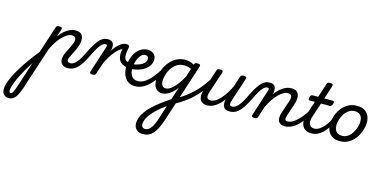

<svg xmlns="http://www.w3.org/2000/svg" viewBox="-396 -1385 5285 2675"><g transform="rotate(15 2246.5 -48.0)"><path d="M-187 634Q-208 634 -230 623Q-252 612 -266.5 588.5Q-281 565 -281 527Q-281 490 -265 440Q-249 390 -218.5 328.5Q-188 267 -145 197.5Q-102 128 -47.5 52.5Q7 -23 70 -101L194 -483Q201 -503 210.5 -509Q220 -515 239 -515Q270 -515 278.5 -505.5Q287 -496 280 -476L246 -373Q281 -420 319.5 -452.5Q358 -485 397.5 -502Q437 -519 477 -519Q516 -519 540.5 -506.5Q565 -494 577.5 -469.5Q590 -445 590 -411Q590 -373 578.5 -335.5Q567 -298 550.5 -262.5Q534 -227 517 -195Q500 -163 488.5 -136.5Q477 -110 477 -91Q477 -74 489 -66Q501 -58 523 -58Q537 -58 543.5 -46.5Q550 -35 547.5 -20.5Q545 -6 533.5 5.5Q522 17 501 17Q452 17 422 -10Q392 -37 392 -82Q392 -109 403 -141Q414 -173 430.5 -206.5Q447 -240 464 -273.5Q481 -307 492 -337Q503 -367 503 -392Q503 -414 489 -427Q475 -440 445 -440Q414 -440 379.5 -420Q345 -400 309.5 -364Q274 -328 241 -278.5Q208 -229 180 -169L-16 432Q-41 510 -66.5 554Q-92 598 -120.5 616Q-149 634 -187 634ZM-175 559Q-166 559 -158.5 553Q-151 547 -142 531Q-133 515 -121.5 485.5Q-110 456 -95 409L14 73Q-25 133 -58 189.5Q-91 246 -116.5 297Q-142 348 -159.5 392Q-177 436 -186.5 469.5Q-196 503 -196 526Q-196 542 -190 550.5Q-184 559 -175 559Z M504 17Q492 17 488.5 5.5Q485 -6 489 -20.5Q493 -35 502.5 -46.5Q512 -58 524 -58Q541 -58 561 -68.5Q581 -79 602.5 -102Q624 -125 647.5 -162Q671 -199 696 -253Q738 -339 771.5 -391.5Q805 -444 834.5 -471.5Q864 -499 891 -508Q918 -517 944 -517Q955 -517 958 -505.5Q961 -494 958 -479.5Q955 -465 947.5 -453.5Q940 -442 929 -442Q915 -442 899 -433.5Q883 -425 864 -403.5Q845 -382 822 -344Q799 -306 771 -248Q729 -161 694 -108.5Q659 -56 627 -29Q595 -2 565 7.5Q535 17 504 17Z M860 15Q844 15 830.5 8Q817 1 823 -18L948 -406Q954 -423 949.5 -432.5Q945 -442 929 -442Q916 -442 910.5 -453.5Q905 -465 906.5 -479.5Q908 -494 918 -505.5Q928 -517 944 -517Q976 -517 994.5 -507Q1013 -497 1021.5 -480Q1030 -463 1031 -442Q1032 -421 1029 -401L1019 -369Q1043 -405 1067.5 -433Q1092 -461 1116.5 -480.5Q1141 -500 1164 -509.5Q1187 -519 1207 -519Q1226 -519 1233 -507Q1240 -495 1237 -479Q1234 -463 1221.5 -451Q1209 -439 1189 -439Q1169 -439 1140 -419Q1111 -399 1078.5 -361.5Q1046 -324 1014 -272.5Q982 -221 955 -157L908 -11Q904 2 893.5 8.5Q883 15 860 15Z M1302 -207Q1264 -211 1234.5 -226.5Q1205 -242 1187 -270.5Q1169 -299 1164.5 -342.5Q1160 -386 1173 -446L1208 -519Q1231 -519 1244 -510.5Q1257 -502 1252 -476Q1239 -412 1238.5 -373.5Q1238 -335 1248 -315Q1258 -295 1275.5 -287Q1293 -279 1317 -277Q1330 -276 1335.5 -264.5Q1341 -253 1339 -239Q1337 -225 1328 -215.5Q1319 -206 1302 -207Z M1302 -271Q1333 -265 1374.5 -270.5Q1416 -276 1456.5 -291.5Q1497 -307 1523.5 -332.5Q1550 -358 1550 -394Q1550 -418 1537.5 -428.5Q1525 -439 1501 -439Q1487 -439 1480.5 -451Q1474 -463 1475.5 -479Q1477 -495 1488 -507Q1499 -519 1520 -519Q1545 -519 1566.5 -511.5Q1588 -504 1604.5 -489.5Q1621 -475 1630 -455.5Q1639 -436 1639 -413Q1639 -358 1609 -316Q1579 -274 1529 -246.5Q1479 -219 1419 -207.5Q1359 -196 1299 -202Z M1470 18Q1432 18 1402.5 6Q1373 -6 1351 -28Q1329 -50 1314.5 -78.5Q1300 -107 1293 -140.5Q1286 -174 1286 -210Q1286 -261 1300.5 -315.5Q1315 -370 1344 -416Q1373 -462 1417.5 -490.5Q1462 -519 1522 -519Q1533 -519 1536.5 -507Q1540 -495 1536.5 -479Q1533 -463 1524 -451Q1515 -439 1503 -439Q1473 -439 1449 -417Q1425 -395 1408.5 -360.5Q1392 -326 1383 -286.5Q1374 -247 1374 -211Q1374 -181 1380.5 -154Q1387 -127 1400.5 -106Q1414 -85 1437 -72.5Q1460 -60 1492 -60Q1540 -60 1587.5 -89Q1635 -118 1684.5 -175.5Q1734 -233 1788 -319Q1792 -327 1805 -324Q1818 -321 1827.5 -312.5Q1837 -304 1832 -292Q1788 -212 1744 -153.5Q1700 -95 1655.5 -57Q1611 -19 1565 -0.5Q1519 18 1470 18Z M1750 634Q1692 634 1657.5 600Q1623 566 1623 514Q1623 468 1640.5 423Q1658 378 1691 333.5Q1724 289 1771.5 244.5Q1819 200 1879 155Q1902 138 1923.5 122Q1945 106 1967 91Q1989 76 2012 61L2069 -116Q2033 -68 1996.5 -39Q1960 -10 1927 3.5Q1894 17 1866 17Q1826 17 1797 -2Q1768 -21 1752.5 -56.5Q1737 -92 1737 -141Q1737 -186 1750 -237.5Q1763 -289 1789 -338.5Q1815 -388 1854 -429Q1893 -470 1945.5 -494.5Q1998 -519 2063 -519Q2084 -519 2105.5 -515Q2127 -511 2148 -503Q2169 -495 2188 -484L2190 -489Q2196 -505 2205 -510Q2214 -515 2233 -515Q2264 -515 2272.5 -505.5Q2281 -496 2274 -476L2000 365Q1976 437 1950.5 488.5Q1925 540 1895.5 572Q1866 604 1830 619Q1794 634 1750 634ZM1764 557Q1794 557 1820 537Q1846 517 1869.5 474Q1893 431 1915 362L1976 171Q1964 180 1952 189Q1940 198 1928.5 206Q1917 214 1906 223Q1858 262 1821.5 299Q1785 336 1760.5 370.5Q1736 405 1723.5 437.5Q1711 470 1711 501Q1711 519 1717.5 532Q1724 545 1736 551Q1748 557 1764 557ZM1895 -63Q1929 -63 1967.5 -90.5Q2006 -118 2047 -169.5Q2088 -221 2128 -295L2167 -417Q2137 -431 2110.5 -435.5Q2084 -440 2059 -440Q2011 -440 1973.5 -420.5Q1936 -401 1908.5 -369Q1881 -337 1863 -298.5Q1845 -260 1836 -222Q1827 -184 1827 -153Q1827 -125 1835 -104.5Q1843 -84 1858 -73.5Q1873 -63 1895 -63Z M2067 112Q2057 117 2049 109Q2041 101 2038 87.5Q2035 74 2038.5 60Q2042 46 2053 40Q2114 9 2165 -25.5Q2216 -60 2259.5 -98Q2303 -136 2341 -177.5Q2379 -219 2413.5 -265Q2448 -311 2480 -362Q2489 -376 2501.5 -373.5Q2514 -371 2520 -358.5Q2526 -346 2517 -331Q2482 -269 2445.5 -217Q2409 -165 2369.5 -120Q2330 -75 2285 -35.5Q2240 4 2186 40.5Q2132 77 2067 112Z M2515 16Q2464 16 2434.5 -7.5Q2405 -31 2399.5 -75.5Q2394 -120 2414 -182L2513 -483Q2520 -503 2529.5 -509Q2539 -515 2558 -515Q2590 -515 2598 -505.5Q2606 -496 2600 -476L2498 -170Q2487 -137 2487 -112.5Q2487 -88 2501 -75.5Q2515 -63 2547 -63Q2576 -63 2609.5 -83Q2643 -103 2677.5 -139.5Q2712 -176 2745 -226.5Q2778 -277 2806 -337L2853 -483Q2860 -503 2869.5 -509Q2879 -515 2898 -515Q2929 -515 2937.5 -505.5Q2946 -496 2939 -476L2831 -145Q2815 -96 2821 -77Q2827 -58 2856 -58Q2870 -58 2876.5 -46.5Q2883 -35 2881 -20.5Q2879 -6 2867.5 5.5Q2856 17 2835 17Q2800 17 2779.5 5.5Q2759 -6 2749 -24.5Q2739 -43 2737.5 -65.5Q2736 -88 2739 -111L2744 -133Q2718 -97 2690 -69.5Q2662 -42 2633 -23Q2604 -4 2574 6Q2544 16 2515 16Z M2838 17Q2826 17 2822.5 5.5Q2819 -6 2823 -20.5Q2827 -35 2836.5 -46.5Q2846 -58 2858 -58Q2875 -58 2895 -68.5Q2915 -79 2936.5 -102Q2958 -125 2981.5 -162Q3005 -199 3030 -253Q3072 -339 3105.5 -391.5Q3139 -444 3168.5 -471.5Q3198 -499 3225 -508Q3252 -517 3278 -517Q3289 -517 3292 -505.5Q3295 -494 3292 -479.5Q3289 -465 3281.5 -453.5Q3274 -442 3263 -442Q3249 -442 3233 -433.5Q3217 -425 3198 -403.5Q3179 -382 3156 -344Q3133 -306 3105 -248Q3063 -161 3028 -108.5Q2993 -56 2961 -29Q2929 -2 2899 7.5Q2869 17 2838 17Z M3633 17Q3594 17 3570.5 2.5Q3547 -12 3538 -36Q3529 -60 3531 -89.5Q3533 -119 3543 -151L3608 -344Q3617 -373 3616.5 -394.5Q3616 -416 3602.5 -428Q3589 -440 3559 -440Q3528 -440 3493.5 -420Q3459 -400 3423.5 -364Q3388 -328 3355 -278.5Q3322 -229 3294 -169L3243 -11Q3239 2 3228.5 8.5Q3218 15 3195 15Q3179 15 3165.5 8Q3152 1 3158 -18L3283 -406Q3289 -423 3284.5 -432.5Q3280 -442 3265 -442Q3251 -442 3245.5 -453.5Q3240 -465 3242 -479.5Q3244 -494 3253.5 -505.5Q3263 -517 3280 -517Q3311 -517 3329.5 -507Q3348 -497 3356.5 -480Q3365 -463 3366.5 -442Q3368 -421 3365 -399L3355 -367Q3382 -404 3410.5 -432Q3439 -460 3468.5 -479.5Q3498 -499 3529 -509Q3560 -519 3591 -519Q3644 -519 3671.5 -494Q3699 -469 3703 -423.5Q3707 -378 3686 -315L3630 -145Q3613 -96 3619 -77Q3625 -58 3655 -58Q3669 -58 3675 -46.5Q3681 -35 3679 -20.5Q3677 -6 3665.5 5.5Q3654 17 3633 17Z M3633 17Q3619 17 3612.5 5.5Q3606 -6 3608.5 -20.5Q3611 -35 3622.5 -46.5Q3634 -58 3655 -58Q3683 -58 3714.5 -73Q3746 -88 3781.5 -119.5Q3817 -151 3856.5 -201Q3896 -251 3940 -321Q3949 -335 3961.5 -333.5Q3974 -332 3981.5 -322Q3989 -312 3982 -300Q3934 -212 3890 -151.5Q3846 -91 3803 -54Q3760 -17 3718 0Q3676 17 3633 17Z M4017 17Q3968 17 3935.5 -1.5Q3903 -20 3886.5 -52.5Q3870 -85 3870.5 -128Q3871 -171 3887 -220L3952 -420H3874Q3864 -420 3860 -430Q3856 -440 3861 -460Q3867 -480 3876.5 -490Q3886 -500 3897 -500H3979L4043 -698Q4049 -718 4058.5 -724Q4068 -730 4088 -730Q4119 -730 4127.5 -720.5Q4136 -711 4129 -691L4067 -500H4193Q4204 -500 4208 -490.5Q4212 -481 4207 -460Q4201 -441 4191 -430.5Q4181 -420 4170 -420H4041L3972 -210Q3960 -172 3959.5 -143.5Q3959 -115 3968.5 -96Q3978 -77 3996 -67.5Q4014 -58 4039 -58Q4053 -58 4059.5 -46.5Q4066 -35 4063.5 -20.5Q4061 -6 4049.5 5.5Q4038 17 4017 17Z M4020 17Q4006 17 3999.5 5.5Q3993 -6 3995.5 -20.5Q3998 -35 4009.5 -46.5Q4021 -58 4042 -58Q4068 -58 4095.5 -72Q4123 -86 4150 -111.5Q4177 -137 4202.5 -172Q4228 -207 4250 -250Q4257 -264 4270 -263.5Q4283 -263 4292 -253Q4301 -243 4296 -229Q4269 -170 4238 -124Q4207 -78 4172 -47Q4137 -16 4099 0.5Q4061 17 4020 17Z M4427 19Q4365 19 4322 -6Q4279 -31 4257.5 -75.5Q4236 -120 4236 -176Q4236 -229 4255 -288.5Q4274 -348 4311.5 -400.5Q4349 -453 4405.5 -486Q4462 -519 4537 -519Q4599 -519 4641.5 -495.5Q4684 -472 4705.5 -429.5Q4727 -387 4727 -331Q4727 -291 4715.5 -243.5Q4704 -196 4680.5 -149.5Q4657 -103 4621 -65Q4585 -27 4536.5 -4Q4488 19 4427 19ZM4437 -61Q4486 -61 4523 -87Q4560 -113 4585 -153.5Q4610 -194 4623 -238.5Q4636 -283 4636 -321Q4636 -360 4623 -386Q4610 -412 4586 -425.5Q4562 -439 4529 -439Q4479 -439 4441 -413.5Q4403 -388 4377.5 -348Q4352 -308 4339 -264Q4326 -220 4326 -183Q4326 -144 4339.5 -116.5Q4353 -89 4378 -75Q4403 -61 4437 -61Z"/></g></svg>

Font: Playwrite CU
Style: Regular
Weight: 400
Designer: Veronika Burian, José Scaglione
Foundry: TypeTogether
Version: Version 1.002